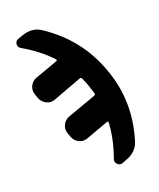

<svg xmlns="http://www.w3.org/2000/svg" viewBox="-142 -840 785 947"><g transform="rotate(-20 250.0 -366.5)"><path d="M188.5 -734.4Q355.5 -624 421.9 -440.4Q490.2 -257.8 431.6 -64.5Q424.8 -39.1 405.8 -20Q386.7 -1 360.4 7.8L335 17.6Q321.3 22.5 309.6 10.7Q297.9 -1 302.7 -15.6Q336.9 -110.4 340.8 -194.3Q340.8 -202.1 334 -200.2L213.9 -156.2Q192.4 -148.4 171.4 -158.2Q150.4 -168 140.6 -190.4L131.8 -214.8Q124 -237.3 134.8 -258.8Q145.5 -280.3 166 -288.1L318.4 -342.8Q326.2 -345.7 324.2 -353.5Q320.3 -368.2 309.6 -399.4Q308.6 -404.3 292 -442.4Q288.1 -450.2 280.3 -447.3L127.9 -390.6Q106.4 -382.8 85.4 -393.1Q64.5 -403.3 54.7 -424.8L45.9 -450.2Q38.1 -472.7 48.3 -493.7Q58.6 -514.6 80.1 -523.4L200.2 -566.4Q204.1 -567.4 205.1 -570.8Q206.1 -574.2 203.1 -576.2Q146.5 -637.7 58.6 -688.5Q44.9 -696.3 45.9 -712.4Q46.9 -728.5 62.5 -734.4L86.9 -743.2Q145.5 -763.7 188.5 -734.4Z"/></g></svg>

Font: Rounded Mgen+ 1mn bold
Style: Bold
Weight: 700
Designer: [Source Han Sans]
Ryoko NISHIZUKA  (kana & ideographs); Paul D. Hunt (Latin, Greek & Cyrillic); Wenlong ZHANG  (bopomofo
Version: Version 1.059.20150602